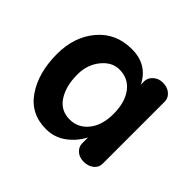

<svg xmlns="http://www.w3.org/2000/svg" viewBox="-93 -825 538 538"><g transform="rotate(45 176.0 -555.5)"><path d="M323 -681V-435Q323 -420 311 -410.5Q299 -401 282 -401Q264 -401 253 -411Q242 -421 242 -435V-458Q227 -429 201 -410Q175 -391 142 -391Q81 -391 48 -439.5Q15 -488 15 -562Q15 -630 53 -675Q91 -720 154 -720Q216 -720 242 -667V-681Q242 -694 253.5 -704.5Q265 -715 282 -715Q300 -715 311.5 -705Q323 -695 323 -681ZM246 -555Q246 -601 225.5 -628Q205 -655 170 -655Q140 -655 118 -627.5Q96 -600 96 -562Q96 -516 115 -486.5Q134 -457 170 -457Q203 -457 224.5 -483.5Q246 -510 246 -555Z"/></g></svg>

Font: Quicksand Medium
Style: Regular
Weight: 500
Designer: Andrew Paglinawan
Foundry: Andrew Paglinawan
Version: Version 3.000